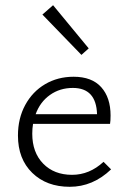

<svg xmlns="http://www.w3.org/2000/svg" viewBox="-20 -713 492 738"><path d="M407 -62Q337 5 248 5Q159 5 104 -48.5Q49 -102 49 -192Q49 -258 77 -309.5Q105 -361 153.5 -389.5Q202 -418 263 -418Q333 -418 369 -378Q405 -338 405 -269Q405 -248 403 -237H107Q104 -219 104 -199Q104 -127 146 -84Q188 -41 257 -41Q324 -41 378 -91ZM117 -274H353Q350 -375 260 -375Q210 -375 172 -348Q134 -321 117 -274ZM143 -657 184 -693 321 -527 293 -502Z"/></svg>

Font: Ysabeau Semilight
Style: Regular
Weight: 300
Designer: Christian Thalmann (Catharsis Fonts)
Version: Version 0.003